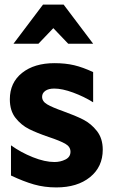

<svg xmlns="http://www.w3.org/2000/svg" viewBox="-20 -808 500 839"><path d="M218 -100Q176 -100 123.5 -121Q71 -142 28 -173V-41Q83 -15 128.5 -2Q174 11 226 11Q318 11 373.5 -34Q429 -79 429 -154Q429 -203 403.5 -235.5Q378 -268 343.5 -285.5Q309 -303 256 -322Q208 -339 186 -352Q164 -365 164 -385Q164 -401 178 -411Q192 -421 217 -421Q252 -421 299.5 -403.5Q347 -386 387 -361V-493Q342 -514 304 -523Q266 -532 218 -532Q130 -532 76.5 -489.5Q23 -447 23 -374Q23 -324 48 -292.5Q73 -261 107 -244Q141 -227 194 -209Q242 -193 265 -180Q288 -167 288 -145Q288 -122 266 -111Q244 -100 218 -100ZM258 -788H168L39 -617H148L213 -685L278 -617H387Z"/></svg>

Font: Geom
Style: Bold
Weight: 700
Version: Version 1.102